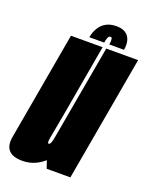

<svg xmlns="http://www.w3.org/2000/svg" viewBox="-164 -785 685 864"><g transform="rotate(20 178.5 -353.0)"><path d="M166 0H279.5L385.5 -600H233L140 -76ZM215.5 -600H64L5.5 -268Q-12 -169.5 -27.2 -82.8Q-42.5 4 50.5 4Q117 4 168.8 -51.2Q220.5 -106.5 237 -201.5L163.5 -208Q155 -156.5 149.8 -132.8Q144.5 -109 136 -109Q128 -109 132.8 -134.2Q137.5 -159.5 157.5 -269.5ZM242 -710.5Q214 -710.5 193.8 -699.5Q173.5 -688.5 161 -668.2Q148.5 -648 144 -622H215Q217 -635 219.8 -642.5Q222.5 -650 225.2 -653.2Q228 -656.5 233 -656.5Q237.5 -656.5 239.2 -653.8Q241 -651 241.2 -643.2Q241.5 -635.5 239.5 -622H310Q314.5 -648 308.8 -668.2Q303 -688.5 286.5 -699.5Q270 -710.5 242 -710.5Z"/></g></svg>

Font: Anybody UltraCondensed ExtraBold
Style: Italic
Weight: 800
Width: 1
Italic angle: -10°
Version: Version 1.113;gftools[0.9.25]